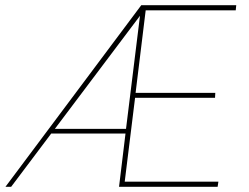

<svg xmlns="http://www.w3.org/2000/svg" viewBox="-20 -722 963 742"><path d="M543 -682 504 -363H812L811 -344H502L462 -20H824L821 0H440L465 -206H178L23 0H1L526 -702H893L891 -682ZM521 -661 192 -224H467Z"/></svg>

Font: Josefin Sans Thin
Style: Italic
Weight: 200
Italic angle: -7°
Designer: Santiago Orozco
Foundry: Typemade
Version: Version 2.000